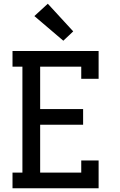

<svg xmlns="http://www.w3.org/2000/svg" viewBox="-20 -1008 640 1028"><path d="M47 0V-84H100V-651H47V-735H508V-586H415V-651H195V-424H425V-340H195V-84H415V-149H508V0ZM319 -790 164 -922 236 -988 372 -840Z"/></svg>

Font: Iosevka Slab Medium Extended
Style: Regular
Weight: 500
Width: 7
Monospace: yes
Designer: Belleve Invis
Foundry: Belleve Invis
Version: Version 11.1.1; ttfautohint (v1.8.3)